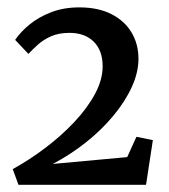

<svg xmlns="http://www.w3.org/2000/svg" viewBox="-20 -923 458 520"><path d="M14.5 -465Q60 -490 103.2 -522.8Q146.5 -555.5 181.5 -592.8Q216.5 -630 237.2 -668.5Q258 -707 258 -743.5Q258 -786 234 -810Q210 -834 168 -834Q139.5 -834 118.5 -824.8Q97.5 -815.5 82.5 -802Q67.5 -788.5 57 -777L21 -815Q36 -837 60.5 -857Q85 -877 118.8 -890Q152.5 -903 195 -903Q245.5 -903 281.2 -885Q317 -867 336 -835.5Q355 -804 355 -763.5Q355 -727 337 -687.5Q319 -648 287.2 -609.8Q255.5 -571.5 213.5 -538Q171.5 -504.5 123 -479L324.5 -497.5L349.5 -552.5L394 -543.5L375.5 -422.5H30Z"/></svg>

Font: Merriweather 20pt Medium
Style: Regular
Weight: 500
Version: Version 2.100